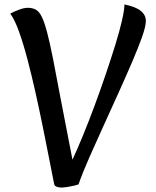

<svg xmlns="http://www.w3.org/2000/svg" viewBox="-20 -827 701 861"><path d="M332 0Q327 2 312.5 5.5Q298 9 282 11.5Q266 14 255 14Q244 14 234.5 10.5Q225 7 223 -1Q214 -46 201 -112.5Q188 -179 172.5 -255.5Q157 -332 139.5 -410.5Q122 -489 103.5 -559.5Q85 -630 65.5 -684.5Q46 -739 26 -766Q47 -777 68 -784.5Q89 -792 104 -792Q126 -792 141 -783.5Q156 -775 167.5 -751.5Q179 -728 191 -683Q203 -638 217.5 -565Q232 -492 252 -384L305 -111Q326 -156 351.5 -218Q377 -280 403 -350Q429 -420 453 -490.5Q477 -561 496.5 -624Q516 -687 527 -735Q538 -783 538 -807Q588 -797 611 -778.5Q634 -760 634 -733Q634 -709 617 -661Q600 -613 572.5 -549Q545 -485 512 -412Q479 -339 445 -264.5Q411 -190 381 -122Q351 -54 332 0Z"/></svg>

Font: Merienda Medium
Style: Regular
Weight: 500
Designer: Eduardo Rodriguez Tunni
Foundry: Eduardo Rodriguez Tunni
Version: Version 2.001; ttfautohint (v1.8.4.7-5d5b)